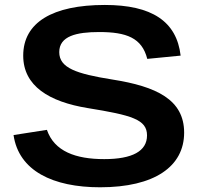

<svg xmlns="http://www.w3.org/2000/svg" viewBox="-20 -762 818 794"><path d="M589 -518.5 727 -532C710.5 -674 607.5 -741.5 413.5 -741.5C197 -741.5 76 -669 76 -532C76 -406 183.5 -341 343 -315C525 -285.5 588 -268 588 -202C588 -137 527.5 -104 411 -104C293 -104 204.5 -136 174 -225L36 -203.5C57.5 -55.5 199 12.5 394 12.5C619 12.5 741.5 -73.5 741.5 -213.5C741.5 -350.5 626 -404.5 445.5 -433C295 -457 225 -481 225 -546.5C225 -613 296.5 -629.5 390 -629.5C503 -629.5 567 -605.5 589 -518.5Z"/></svg>

Font: Monaspace Neon Wide
Style: Bold
Weight: 700
Width: 7
Designer: Riley Cran & the Lettermatic Team
Foundry: Lettermatic
Version: Version 1.000 (Monaspace Neon)